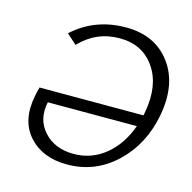

<svg xmlns="http://www.w3.org/2000/svg" viewBox="-100 -764 873 871"><g transform="rotate(15 337.0 -329.0)"><path d="M388 -664Q525 -664 597 -567Q669 -470 640 -318Q613 -176 516.5 -85Q420 6 288 6Q173 6 109 -65Q45 -136 68 -255Q72 -279 79 -300L82 -299H566Q568 -304 570 -318Q593 -446 536.5 -527.5Q480 -609 373 -609Q263 -609 186 -528L139 -570Q242 -664 388 -664ZM305 -48Q389 -48 453.5 -101Q518 -154 550 -244H132Q114 -161 165 -104.5Q216 -48 305 -48Z"/></g></svg>

Font: EauTestInfant
Style: Italic
Weight: 400
Italic angle: -12°
Designer: Christian Thalmann (Catharsis Fonts)
Version: Version 0.001;PS 000.001;hotconv 1.0.88;makeotf.lib2.5.64775